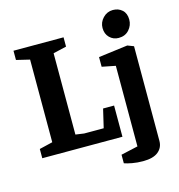

<svg xmlns="http://www.w3.org/2000/svg" viewBox="-127 -838 1041 1118"><g transform="rotate(-15 393.5 -279.0)"><path d="M34.8 0V-55.7L114.9 -74.9V-573.1L34.8 -592.3V-648H336.6V-592L256.7 -573.3V-83.2L307.9 -76H425.4L451.7 -188.1H518V0ZM597.9 168.7Q563 168.7 532.3 163Q501.6 157.2 485.8 151.3V99.7L587.8 76.9V-408.9L506.4 -425V-483.3L682.6 -506L719.7 -491.7V79.3Q719.7 119.1 689.7 143.9Q659.7 168.7 597.9 168.7ZM646.8 -561.3Q614.1 -561.3 591.9 -583.6Q569.8 -605.9 569.8 -641.2Q569.8 -675.4 594.6 -701.4Q619.5 -727.4 654.7 -727.4Q687.9 -727.4 710.5 -707Q733 -686.6 733 -648.7Q733 -614.3 709.6 -587.8Q686.1 -561.3 646.8 -561.3Z"/></g></svg>

Font: Faustina Light
Style: Regular
Weight: 300
Designer: Alfonso Garcia
Foundry: http://www.omnibus-type.com
Version: Version 1.200